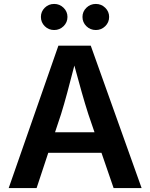

<svg xmlns="http://www.w3.org/2000/svg" viewBox="-20 -961 768 981"><path d="M24.4 0 278.3 -727.5H443.8L703.6 0H560.5L498.5 -180.2H226.6L167 0ZM261.2 -285.2H462.9L431.2 -377.9Q415 -428.2 397.7 -489.3Q380.4 -550.3 359.9 -626Q340.3 -549.8 323.7 -488Q307.1 -426.3 292 -377.9ZM256.8 -807.6Q228.5 -807.6 208.7 -827.1Q189 -846.7 189 -874.5Q189 -901.9 208.7 -921.4Q228.5 -940.9 256.8 -940.9Q284.7 -940.9 304.7 -921.4Q324.7 -901.9 324.7 -874.5Q324.7 -846.7 304.7 -827.1Q284.7 -807.6 256.8 -807.6ZM469.7 -807.6Q441.4 -807.6 421.4 -827.1Q401.4 -846.7 401.4 -874.5Q401.4 -901.9 421.4 -921.4Q441.4 -940.9 469.7 -940.9Q497.6 -940.9 517.6 -921.4Q537.6 -901.9 537.6 -874.5Q537.6 -846.7 517.6 -827.1Q497.6 -807.6 469.7 -807.6Z"/></svg>

Font: Inter-SemiBold
Style: Regular
Weight: 600
Designer: Rasmus Andersson
Foundry: rsms
Version: Version 4.000;git-a52131595